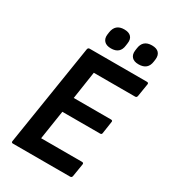

<svg xmlns="http://www.w3.org/2000/svg" viewBox="-202 -942 927 1043"><g transform="rotate(30 261.0 -420.0)"><path d="M50 0Q39 0 41 -11L141 -644Q143 -655 153 -655H512Q524 -655 522 -644L509 -564Q507 -553 497 -553H238L212 -380H446Q458 -380 455 -368L444 -294Q443 -284 433 -284H196L168 -102H424Q436 -102 434 -91L421 -11Q419 0 409 0ZM425 -714Q396 -714 382.5 -729Q369 -744 372 -769L374 -784Q381 -840 438 -840Q468 -840 481.5 -825Q495 -810 492 -784L490 -769Q483 -714 425 -714ZM252 -714Q223 -714 209 -729Q195 -744 198 -769L200 -784Q208 -840 264 -840Q294 -840 307.5 -825Q321 -810 317 -784L315 -769Q309 -714 252 -714Z"/></g></svg>

Font: Sofia Sans Semi Condensed
Style: Bold Italic
Weight: 700
Italic angle: -9°
Version: Version 4.100